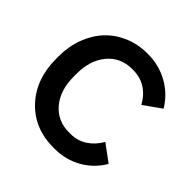

<svg xmlns="http://www.w3.org/2000/svg" viewBox="-185 -871 1042 1042"><g transform="rotate(45 335.5 -350.0)"><path d="M371.1 11.2Q223.6 11.2 131.8 -86.4Q40 -184.1 40 -340.8V-359.9Q40 -436 64.7 -501.5Q89.4 -566.9 132.6 -612.8Q175.8 -658.7 236.8 -684.8Q297.9 -710.9 369.1 -710.9H376Q459.5 -710.9 530.8 -671.1Q602.1 -631.3 644 -561L543.9 -490.2Q517.1 -539.6 475.3 -566.2Q433.6 -592.8 378.9 -592.8H370.1Q283.2 -592.8 229.5 -529.1Q175.8 -465.3 175.8 -359.9V-339.8Q175.8 -234.4 229.7 -170.7Q283.7 -106.9 372.1 -106.9H381.8Q436 -106.9 478.3 -134.3Q520.5 -161.6 547.9 -210L645 -138.2Q603.5 -67.4 533.4 -28.1Q463.4 11.2 378.9 11.2Z"/></g></svg>

Font: Fixel Text SemiBold
Style: Regular
Weight: 600
Width: 4
Designer: AlfaBravo + MacPaw
Foundry: Kyrylo Tkachov, Marchela Mozhyna, Serhii Makarenko, Maria Weinstein, Zakhar Kryvoshyya
Version: Version 1.211